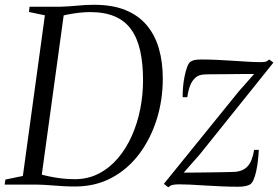

<svg xmlns="http://www.w3.org/2000/svg" viewBox="-30 -771 1162 802"><path d="M93.5 -743H223.5Q259 -744 294 -747.5Q329 -751 363.5 -751Q439.5 -751 493.8 -729Q548 -707 582.5 -666.2Q617 -625.5 633.5 -568.8Q650 -512 650 -442.5Q650 -353 624.5 -272Q599 -191 551.5 -127.8Q504 -64.5 436.2 -28.2Q368.5 8 284 8Q257 8 236.2 6.8Q215.5 5.5 196.2 4Q177 2.5 155.8 1.2Q134.5 0 105.5 0H-10.5L-7.5 -21L65.5 -36L157.5 -707L91 -721ZM141 -15.5 125.5 -46.5Q146 -40.5 171.2 -35Q196.5 -29.5 224.5 -26Q252.5 -22.5 282.5 -22.5Q337.5 -22.5 382.8 -46Q428 -69.5 462.5 -110Q497 -150.5 520.5 -203.2Q544 -256 555.8 -315.5Q567.5 -375 567.5 -435.5Q567.5 -506 555.5 -559.2Q543.5 -612.5 517.5 -648.5Q491.5 -684.5 449.2 -702.5Q407 -720.5 346.5 -720.5Q325 -720.5 300.8 -717.8Q276.5 -715 254.8 -710.8Q233 -706.5 219.5 -703L239 -728.5ZM1031.5 -462Q1020 -462 998 -462Q976 -462 949.2 -461.5Q922.5 -461 896.5 -461Q870.5 -461 850.8 -460.8Q831 -460.5 824 -460Q799 -459 784.8 -445.2Q770.5 -431.5 763 -410.5Q755.5 -389.5 752.5 -365H733Q732.5 -383.5 734.5 -406.5Q736.5 -429.5 741 -452Q745.5 -474.5 751.8 -491.2Q758 -508 765.5 -513Q771 -517 780.8 -519.8Q790.5 -522.5 810.5 -522.5Q840.5 -522.5 875 -521Q909.5 -519.5 943.2 -517.2Q977 -515 1006.8 -513.2Q1036.5 -511.5 1057 -511.5Q1070 -511.5 1078 -513Q1086 -514.5 1094.5 -522.5L1112 -509.5L804 -125.5L737.5 -50Q757 -50 788.5 -50.2Q820 -50.5 853.5 -51Q887 -51.5 913.5 -52Q940 -52.5 949 -53Q984.5 -55 1004.2 -76.2Q1024 -97.5 1031.5 -145H1051Q1050 -122.5 1047.2 -99.2Q1044.5 -76 1040 -55.2Q1035.5 -34.5 1029 -19.8Q1022.5 -5 1013.5 0Q1007.5 3.5 995.5 6.2Q983.5 9 964.5 9Q933 9 897 7.5Q861 6 826.2 3.8Q791.5 1.5 763.5 0.2Q735.5 -1 718.5 -1Q702 -1 691.8 1.2Q681.5 3.5 673 11.5L654.5 -3L965.5 -387Z"/></svg>

Font: Merriweather 120pt Light
Style: Italic
Weight: 300
Italic angle: -7.8°
Version: Version 2.101